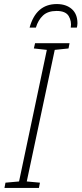

<svg xmlns="http://www.w3.org/2000/svg" viewBox="-20 -927 402 947"><path d="M2 0 7 -26 74 -32 211 -681 147 -688 153 -714H323L318 -688L250 -681L112 -32L177 -26L172 0ZM126 -791Q158 -907 260 -907Q306 -907 334 -882.5Q362 -858 362 -812Q362 -806 361 -800.5Q360 -795 359 -791H329Q334 -822 319 -847.5Q304 -873 259 -873Q216 -873 192 -850.5Q168 -828 157 -791Z"/></svg>

Font: Noto Sans Disp ExtLt
Style: Italic
Weight: 200
Italic angle: -12°
Designer: Monotype Design Team
Foundry: Monotype Imaging Inc.
Version: Version 2.000;GOOG;noto-source:20170915:90ef993387c0